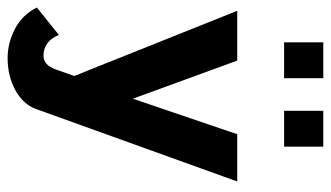

<svg xmlns="http://www.w3.org/2000/svg" viewBox="-205 -499 882 512"><g transform="rotate(90 236.0 -243.0)"><path d="M463.9 -434.6H337.9L243.2 -156.2L141.6 -434.6H8.8L182.6 0L165 49.8Q153.3 82 128.9 82Q89.8 82 73.2 41L0 99.6Q19.5 138.7 57.1 158.2Q94.7 177.7 134.8 177.7Q182.6 177.7 220.2 157.2Q257.8 136.7 270.5 102.5ZM275.4 -559.6V-664.1H371.1V-559.6ZM92.8 -559.6V-664.1H188.5V-559.6Z"/></g></svg>

Font: Namkio Khamti Book
Style: Bold
Weight: 800
Designer: Debbi Hosken
Foundry: SIL International
Version: Version 3.917